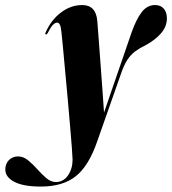

<svg xmlns="http://www.w3.org/2000/svg" viewBox="-156 -472 664 742"><path d="M353 -348Q371 -398.5 392 -425.5Q413 -452.5 443 -452.5Q465 -452.5 477 -438.5Q489 -424.5 489 -401.5Q489 -369.5 466.2 -343.2Q443.5 -317 406 -297Q382.5 -285.5 365.5 -272.8Q348.5 -260 335.2 -239.2Q322 -218.5 310 -182.5L220 73.5Q187.5 168.5 137.2 208.8Q87 249 1.5 249Q-65.5 249 -100.5 230.8Q-135.5 212.5 -135.5 183Q-135.5 161.5 -121.8 147Q-108 132.5 -86 132.5Q-66 132.5 -47.5 147.5Q-29 162.5 -11.8 182Q5.5 201.5 23.2 216.5Q41 231.5 59.5 231.5Q89 231.5 106.8 205.8Q124.5 180 124.5 145Q124.5 135.5 121.8 100.2Q119 65 114.8 14.5Q110.5 -36 105.5 -92Q100.5 -148 95.5 -200.5Q90.5 -253 87 -292.2Q83.5 -331.5 81.5 -347Q79.5 -368 75.5 -376.2Q71.5 -384.5 64.5 -384.5Q48 -384.5 28.5 -344.5Q25 -338.5 22 -339Q17 -340 20 -346Q41.5 -395 79.8 -423.8Q118 -452.5 161.5 -452.5Q215 -452.5 220 -391Q221.5 -372.5 224.8 -329.2Q228 -286 232 -232Q236 -178 239.8 -125.8Q243.5 -73.5 246 -37Z"/></svg>

Font: Fraunces 144pt
Style: Bold Italic
Weight: 700
Italic angle: -16°
Version: Version 1.000;[b76b70a41]